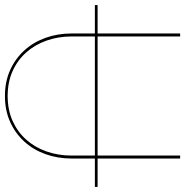

<svg xmlns="http://www.w3.org/2000/svg" viewBox="-6 -734 749 777"><g transform="rotate(90 368.5 -345.5)"><path d="M115.5 -366V-700H127.5V-366H609.5V-700H621.5V-366H736.5V-355H621.5V-260Q621.5 -204.5 604 -155.5Q586.5 -106.5 553.5 -70Q520.5 -33.5 473.8 -12.2Q427 9 368.5 9Q310 9 263.2 -12.2Q216.5 -33.5 183.5 -70Q150.5 -106.5 133 -155.5Q115.5 -204.5 115.5 -260V-355H0.5V-366ZM368.5 -2Q425 -2 469.8 -22.2Q514.5 -42.5 545.5 -77.5Q576.5 -112.5 593 -159.5Q609.5 -206.5 609.5 -260V-355H127.5V-261Q127.5 -207.5 144 -160.2Q160.5 -113 191.5 -77.8Q222.5 -42.5 267.2 -22.2Q312 -2 368.5 -2Z"/></g></svg>

Font: Lato Hairline
Style: Regular
Weight: 100
Designer: Lukasz Dziedzic
Foundry: tyPoland Lukasz Dziedzic
Version: Version 2.007; 2014-02-27